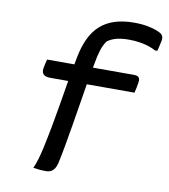

<svg xmlns="http://www.w3.org/2000/svg" viewBox="-85 -836 804 914"><g transform="rotate(10 317.0 -379.5)"><path d="M112 -519H532Q544 -519 550.5 -515.5Q557 -512 559 -504.5Q561 -497 559 -486Q557 -473 554.5 -460.5Q552 -448 549 -436H139Q125 -436 115.5 -441Q106 -446 103 -455Q100 -464 102 -475Q104 -487 106.5 -498Q109 -509 112 -519ZM250 -41Q243 -16 230.5 -5.5Q218 5 199 5Q181 5 166 3.5Q151 2 137 0Q147 -23 154 -47Q161 -71 168 -102Q181 -163 191 -216.5Q201 -270 209.5 -322Q218 -374 227.5 -430Q237 -486 250 -552Q260 -606 279 -646Q298 -686 327 -712Q356 -738 396.5 -751Q437 -764 489 -764Q527 -764 555.5 -758.5Q584 -753 602.5 -745.5Q621 -738 627 -731Q632 -726 633.5 -719Q635 -712 633 -701Q630 -688 627.5 -675.5Q625 -663 621 -651H610Q594 -660 573.5 -666.5Q553 -673 529.5 -676.5Q506 -680 480 -680Q446 -680 421.5 -674Q397 -668 377 -654Q362 -635 353 -607Q344 -579 337 -538Q327 -489 318.5 -436.5Q310 -384 301.5 -331.5Q293 -279 284.5 -228Q276 -177 267.5 -129.5Q259 -82 250 -41Z"/></g></svg>

Font: Rec Mono Semicasual
Style: Italic
Weight: 400
Italic angle: -10°
Version: Version 1.085; ttfautohint (v1.8.4.7-5d5b)